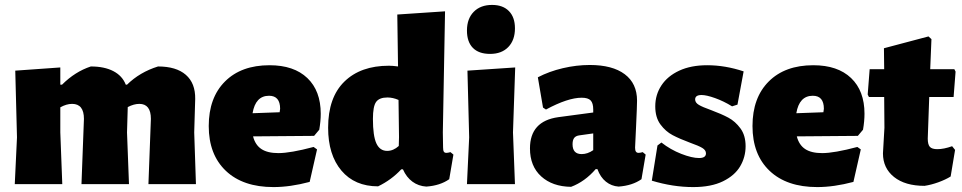

<svg xmlns="http://www.w3.org/2000/svg" viewBox="-20 -748 3909 780"><path d="M583 0 593 -265Q593 -326 546 -326Q524 -326 499 -313L496 -210L504 0H311L321 -265Q321 -326 273 -326Q250 -326 225 -312V-210L233 0H40L49 -190L42 -461L225 -474V-404H232Q285 -457 349 -478Q404 -478 440.5 -459Q477 -440 491 -404H496Q548 -455 622 -478Q696 -478 735 -444Q774 -410 773 -346L769 -210L776 0Z M1256 -196 1008 -194Q1017 -159 1042 -142.5Q1067 -126 1111 -126Q1160 -126 1254 -151L1268 -141L1238 -9Q1159 12 1091 12Q967 12 897.5 -54Q828 -120 828 -236Q828 -351 894 -417Q960 -483 1075 -483Q1174 -483 1228.5 -431Q1283 -379 1283 -286Q1283 -256 1277 -221ZM1118 -306Q1118 -359 1073 -359Q1018 -359 1006 -288L1116 -292Z M1779 -210 1780 -149Q1780 -137 1783 -132Q1786 -127 1793 -127Q1800 -127 1810 -130L1822 -120L1805 -20Q1768 6 1712 10Q1680 8 1655.5 -10Q1631 -28 1617 -60H1610Q1570 -17 1516 9Q1421 9 1367 -55Q1313 -119 1313 -229Q1313 -352 1379 -416.5Q1445 -481 1560 -481Q1575 -481 1597 -478L1594 -689L1788 -702ZM1495 -265Q1495 -196 1509 -165.5Q1523 -135 1553 -135Q1578 -135 1600 -155L1601 -191L1599 -342Q1576 -352 1554 -352Q1521 -352 1508 -334Q1495 -316 1495 -265Z M1886 -190 1879 -461 2073 -474 2064 -210 2072 0H1877ZM2072 -633Q2072 -585 2045 -557Q2018 -529 1971 -529Q1925 -529 1901 -553.5Q1877 -578 1877 -624Q1877 -672 1904.5 -700Q1932 -728 1979 -728Q2023 -728 2047.5 -703Q2072 -678 2072 -633Z M2568 -339Q2568 -319 2564 -233Q2560 -157 2560 -148Q2560 -137 2563.5 -132Q2567 -127 2574 -127Q2581 -127 2591 -130L2603 -120L2586 -20Q2549 6 2493 10Q2464 8 2441.5 -10Q2419 -28 2407 -61H2400Q2356 -10 2300 11Q2224 10 2178.5 -31.5Q2133 -73 2133 -145Q2133 -256 2248 -272L2390 -291V-303Q2390 -329 2379.5 -340Q2369 -351 2343 -351Q2287 -351 2198 -303L2186 -311L2165 -434Q2211 -458 2266.5 -471Q2322 -484 2376 -484Q2468 -484 2518 -446.5Q2568 -409 2568 -339ZM2333 -198Q2319 -196 2312.5 -187.5Q2306 -179 2306 -162Q2306 -122 2343 -122Q2367 -122 2390 -138V-206Z M3001 -458 2976 -323 2954 -316Q2920 -337 2885 -349.5Q2850 -362 2830 -362Q2804 -362 2804 -344Q2804 -331 2819 -322Q2834 -313 2868 -301Q2911 -285 2939 -270Q2967 -255 2988 -226.5Q3009 -198 3009 -154Q3009 -110 2987 -72.5Q2965 -35 2917 -11.5Q2869 12 2796 12Q2714 12 2628 -14L2651 -157L2667 -169Q2704 -140 2747.5 -123Q2791 -106 2820 -106Q2848 -106 2848 -125Q2848 -138 2833 -147Q2818 -156 2784 -168Q2741 -184 2712.5 -199Q2684 -214 2663 -242.5Q2642 -271 2642 -316Q2642 -363 2667 -401Q2692 -439 2739.5 -461Q2787 -483 2853 -483Q2926 -483 3001 -458Z M3465 -196 3217 -194Q3226 -159 3251 -142.5Q3276 -126 3320 -126Q3369 -126 3463 -151L3477 -141L3447 -9Q3368 12 3300 12Q3176 12 3106.5 -54Q3037 -120 3037 -236Q3037 -351 3103 -417Q3169 -483 3284 -483Q3383 -483 3437.5 -431Q3492 -379 3492 -286Q3492 -256 3486 -221ZM3327 -306Q3327 -359 3282 -359Q3227 -359 3215 -288L3325 -292Z M3848 -154 3860 -139 3842 -31Q3821 -18 3792 -7.5Q3763 3 3736 7Q3657 7 3612 -29Q3567 -65 3567 -125L3573 -229L3572 -354H3510L3505 -364L3513 -467H3572L3571 -552L3752 -600L3764 -589L3759 -467H3857L3862 -457L3854 -354H3755L3749 -185Q3749 -161 3757.5 -151.5Q3766 -142 3788 -142Q3814 -142 3848 -154Z"/></svg>

Font: Luna Sans Black
Style: Regular
Weight: 900
Designer: Juan Pablo del Peral
Foundry: Huerta Tipografica
Version: Version 2.001; ttfautohint (v1.5)